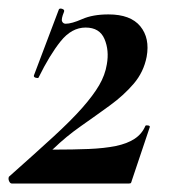

<svg xmlns="http://www.w3.org/2000/svg" viewBox="-20 -433 413 453"><path d="M1 -16Q63 -71 105.5 -110Q148 -149 174 -178.5Q200 -208 214 -232Q228 -256 232 -281Q238 -314 226.5 -341Q215 -368 182 -368Q149 -368 123 -335.5Q97 -303 71 -250Q70 -248 64.5 -249.5Q59 -251 60 -255L119 -411Q121 -414 127 -412Q133 -410 131 -405Q124 -388 126.5 -382.5Q129 -377 135 -377Q149 -377 174 -388Q199 -399 236 -399Q288 -399 311 -371Q334 -343 326 -299Q319 -263 295.5 -235.5Q272 -208 239 -184Q206 -160 171 -135.5Q136 -111 106 -82Q104 -81 104 -80.5Q104 -80 106 -80Q153 -80 189.5 -81.5Q226 -83 253 -88.5Q280 -94 297.5 -105.5Q315 -117 323 -136Q324 -138 329.5 -137Q335 -136 333 -132L291 -7Q290 -3 289 -1.5Q288 0 284 0Q220 0 147.5 0Q75 0 8 0Q4 0 1.5 -5.5Q-1 -11 1 -16Z"/></svg>

Font: Cormorant Light
Style: Bold Italic
Weight: 700
Italic angle: -10°
Version: Version 4.000